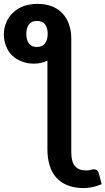

<svg xmlns="http://www.w3.org/2000/svg" viewBox="-77 -793 546 994"><path d="M113.8 -549.8Q141.6 -549.8 155.3 -567.4Q169.9 -585.9 169.9 -617.7Q169.9 -649.4 155.8 -667.5Q142.1 -684.6 114.3 -684.6Q87.4 -684.6 73.7 -667.5Q59.1 -648.9 59.1 -617.2Q59.1 -585.4 73.7 -566.9Q87.4 -549.8 113.8 -549.8ZM435.5 106.9 449.2 160.6Q423.8 170.9 403.3 175.3Q380.4 180.7 355.5 180.7Q307.1 180.7 271 165.5Q236.3 151.9 212.9 124.5Q189.9 98.6 179.7 62Q168.5 25.4 168.5 -17.6V-479.5Q138.7 -463.4 97.7 -463.4Q64.9 -463.4 35.2 -475.1Q4.9 -486.8 -14.2 -505.9Q-34.2 -524.9 -45.4 -553.7Q-57.1 -583.5 -57.1 -613.8Q-57.1 -647.5 -43.9 -678.7Q-31.7 -707 -8.3 -728.5Q15.1 -750.5 46.4 -761.7Q79.1 -772.9 117.7 -772.9Q156.7 -772.9 189 -761.2Q220.2 -750 244.1 -726.1Q266.6 -703.6 279.3 -669.4Q292 -635.3 292 -593.3V-3.4Q292 43.9 311 66.4Q329.6 89.4 367.2 89.4Q383.8 89.4 392.6 86.4Q400.4 83.5 408.7 83.5Q417 83.5 424.3 87.9Q431.6 92.8 435.5 106.9Z"/></svg>

Font: Lato-SemiBold
Style: Bold
Weight: 500
Designer: Lukasz Dziedzic with Adam Twardoch and Botio Nikoltchev
Foundry: tyPoland Lukasz Dziedzic
Version: ""